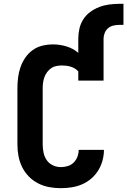

<svg xmlns="http://www.w3.org/2000/svg" viewBox="-20 -975 665 1003"><path d="M298 8Q267 8 237 2.5Q207 -3 179.5 -17Q152 -31 130.5 -53Q109 -75 95.5 -102.5Q82 -130 76.5 -160Q71 -190 71 -221V-514Q71 -542 74.5 -570Q78 -598 87 -624Q96 -650 112 -673.5Q128 -697 151 -713.5Q174 -730 201.5 -736.5Q229 -743 257 -743Q293 -743 327.5 -732.5Q362 -722 389 -699V-773Q389 -800 395 -826Q401 -852 415.5 -874.5Q430 -897 452 -913Q474 -929 499 -938.5Q524 -948 550.5 -951.5Q577 -955 603 -955H625V-845H603Q588 -845 572.5 -841.5Q557 -838 545 -828Q533 -818 527 -803Q521 -788 521 -773V-554H389V-602Q381 -611 371 -617Q361 -623 350 -626.5Q339 -630 327 -631.5Q315 -633 304 -633Q289 -633 274 -630Q259 -627 247 -618.5Q235 -610 226 -598Q217 -586 212 -572Q207 -558 205 -543.5Q203 -529 203 -514V-221Q203 -199 207.5 -177.5Q212 -156 224 -138.5Q236 -121 256 -111.5Q276 -102 298 -102Q316 -102 334 -107.5Q352 -113 365 -126Q378 -139 384.5 -156.5Q391 -174 391 -192H523Q523 -164 515.5 -136.5Q508 -109 493 -84.5Q478 -60 456 -41.5Q434 -23 408.5 -12Q383 -1 354.5 3.5Q326 8 298 8Z"/></svg>

Font: Iosevka SS04 XBd Ex
Style: Regular
Weight: 800
Width: 7
Monospace: yes
Designer: Belleve Invis
Foundry: Belleve Invis
Version: Version 19.0.0; ttfautohint (v1.8.4)